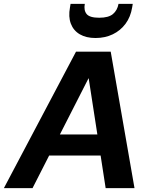

<svg xmlns="http://www.w3.org/2000/svg" viewBox="-47 -965 771 985"><path d="M-27 0 343 -700H521L643 0H495L408 -563H407L120 0ZM107 -167 163 -275H534L551 -167ZM443 -770Q395 -770 362.5 -789Q330 -808 316.5 -843.5Q303 -879 312 -927L315 -945H388Q382 -912 397.5 -893Q413 -874 462 -874Q510 -874 532.5 -893Q555 -912 561 -945H634L631 -927Q623 -878 597 -843Q571 -808 531.5 -789Q492 -770 443 -770Z"/></svg>

Font: DM Sans 28pt ExtraBold
Style: Italic
Weight: 800
Italic angle: -10°
Version: Version 4.004;gftools[0.9.30]